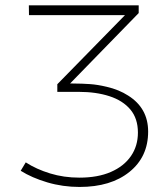

<svg xmlns="http://www.w3.org/2000/svg" viewBox="-20 -720 640 742"><path d="M287.5 2.5Q222.5 2.5 162.8 -15.2Q103 -33 60 -60L79.5 -92.5Q120.5 -66 173.5 -49.8Q226.5 -33.5 287 -33.5Q358 -33.5 408.5 -55.5Q459 -77.5 486 -116.8Q513 -156 513 -207.5Q513 -262 483.8 -296.8Q454.5 -331.5 403 -348.2Q351.5 -365 284.5 -365H201.5V-394.5L463 -661.5H92L91.5 -699.5H516V-669.5L251 -397.5Q304 -397 327.5 -395Q357 -393 392.5 -384.5Q440 -373.5 475.5 -350.5Q552.5 -302 552.5 -211.5Q552.5 -114 480.5 -55.8Q408.5 2.5 287.5 2.5Z"/></svg>

Font: Argentum Novus ExtraLight
Style: Regular
Weight: 250
Designer: Julieta Ulanovsky (font) & Cristiano Sobral (main changes)
Foundry: Julieta Ulanovsky (font) & Cristiano Sobral (main changes)
Version: Version 3.00;November 27, 2020;FontCreator 13.0.0.2655 64-bi